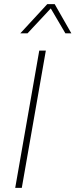

<svg xmlns="http://www.w3.org/2000/svg" viewBox="-20 -914 367 934"><path d="M54 0 171 -668H203L86 0ZM79 -752 210 -894H246L327 -752H298L227 -873L114 -752Z"/></svg>

Font: Gantari Thin
Style: Italic
Weight: 100
Italic angle: -10°
Designer: Anugrah Pasau
Foundry: Lafontype
Version: Version 1.000; ttfautohint (v1.8.4.7-5d5b)